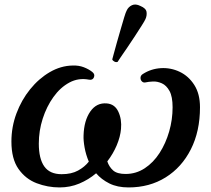

<svg xmlns="http://www.w3.org/2000/svg" viewBox="-20 -809 926 841"><path d="M241 12Q189 12 140.5 -6.5Q92 -25 61 -69Q30 -113 30 -189Q30 -253 52 -312Q74 -371 112 -418Q150 -465 198 -493Q246 -521 298 -522Q325 -523 347 -514.5Q369 -506 384 -494Q397 -484 391.5 -470.5Q386 -457 370 -460Q324 -469 284 -447.5Q244 -426 214 -384Q184 -342 167 -289Q150 -236 150 -180Q150 -114 174 -80Q198 -46 250 -46Q293 -46 322 -62Q351 -78 369 -101Q356 -132 350.5 -163Q345 -194 346 -216Q348 -281 375.5 -320.5Q403 -360 448 -356Q483 -353 498.5 -319.5Q514 -286 510 -244Q507 -210 491.5 -173Q476 -136 450 -102Q458 -78 475.5 -62.5Q493 -47 530 -47Q576 -47 614 -72Q652 -97 679 -139Q706 -181 721 -233Q736 -285 736 -339Q736 -386 722.5 -410.5Q709 -435 689 -444Q669 -453 649.5 -452Q630 -451 617 -448Q608 -446 601.5 -452.5Q595 -459 595.5 -469Q596 -479 606 -485Q642 -508 685 -510.5Q728 -513 767 -494.5Q806 -476 831 -437Q856 -398 856 -339Q856 -234 816 -155Q776 -76 705.5 -32Q635 12 543 12Q494 12 459 -5.5Q424 -23 401 -50Q368 -22 327.5 -5Q287 12 241 12ZM495.2 -538Q488.6 -535.4 481.2 -539.2Q473.8 -543 471.7 -548.7Q472.8 -552.8 478.3 -573.3Q483.8 -593.8 491.9 -622.7Q500 -651.6 508.6 -680.8Q517.1 -710 524 -733.1Q530.9 -756.1 535 -763.1Q542.1 -778.7 558 -786.2Q573.9 -793.6 595.2 -782.8Q619.6 -772.6 621.9 -756.6Q624.2 -740.6 617 -725Q613.5 -717.1 600.8 -697.1Q588.1 -677.1 571.3 -651.2Q554.5 -625.3 537.6 -600.6Q520.7 -575.8 508.7 -558.5Q496.8 -541.2 495.2 -538Z"/></svg>

Font: Zen Antique Soft
Style: Regular
Weight: 400
Designer: Yoshimichi Ohira
Foundry: Positype
Version: Version 1.001